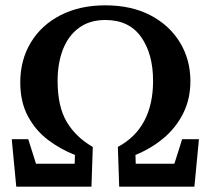

<svg xmlns="http://www.w3.org/2000/svg" viewBox="-20 -700 790 720"><path d="M41 0 24 -178H86L115 -86H260L261 -119Q207 -140 160 -175.5Q113 -211 84.5 -264.5Q56 -318 56 -391Q56 -475 95.5 -540.5Q135 -606 207 -643Q279 -680 375 -680Q473 -680 544.5 -642.5Q616 -605 655 -540.5Q694 -476 694 -396Q694 -329 667 -275Q640 -221 593.5 -182Q547 -143 488 -119L489 -86H634L663 -178H726L709 0H427L422 -149Q554 -220 554 -397Q554 -498 509 -561.5Q464 -625 375 -625Q316 -625 276 -595.5Q236 -566 216 -514.5Q196 -463 196 -397Q196 -300 230.5 -242.5Q265 -185 328 -149L323 0Z"/></svg>

Font: Source Serif 4 SmText Semibold
Style: Regular
Weight: 600
Designer: Frank Grießhammer
Foundry: Adobe
Version: Version 4.005;hotconv 1.1.0;makeotfexe 2.6.0